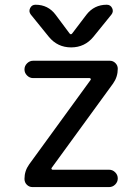

<svg xmlns="http://www.w3.org/2000/svg" viewBox="-20 -800 577 800"><path d="M339.8 -738.3Q372.1 -780.3 424.8 -780.3Q440.4 -780.3 447.3 -766.1Q454.1 -752 444.3 -739.3L369.1 -646.5Q333 -602.5 276.4 -602.5Q219.7 -602.5 183.6 -646.5L108.4 -739.3Q98.6 -752 105.5 -766.1Q112.3 -780.3 127.9 -780.3Q180.7 -780.3 211.9 -738.3L269.5 -661.1Q275.4 -653.3 281.2 -661.1ZM82 -510.7Q82 -525.4 92.8 -536.1Q103.5 -546.9 118.2 -546.9H437.5Q451.2 -546.9 460.9 -537.1Q470.7 -527.3 470.7 -513.7Q470.7 -479.5 451.2 -452.1L195.3 -100.6Q193.4 -98.6 194.8 -95.7Q196.3 -92.8 199.2 -92.8H434.6Q449.2 -92.8 460 -82Q470.7 -71.3 470.7 -56.6Q470.7 -42 460 -31.2Q449.2 -20.5 434.6 -20.5H115.2Q101.6 -20.5 91.8 -30.3Q82 -40 82 -54.7Q82 -87.9 101.6 -115.2L357.4 -466.8Q359.4 -468.8 357.9 -471.7Q356.4 -474.6 353.5 -474.6H118.2Q103.5 -474.6 92.8 -485.4Q82 -496.1 82 -510.7Z"/></svg>

Font: Gen Jyuu GothicX Regular
Style: Regular
Weight: 400
Designer: [Source Han Sans]
Ryoko NISHIZUKA  (kana & ideographs); Paul D. Hunt (Latin, Greek & Cyrillic); Wenlong ZHANG  (bopomofo
Version: Version 1.002.20150607